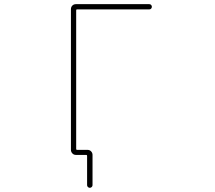

<svg xmlns="http://www.w3.org/2000/svg" viewBox="-20 -773 1040 929"><path d="M401.4 123V-18.6Q401.4 -23.4 397.5 -23.4H347.7Q336.9 -23.4 330.1 -30.8Q323.2 -38.1 323.2 -47.9V-728.5Q323.2 -739.3 330.1 -746.1Q336.9 -752.9 347.7 -752.9H702.1Q708 -752.9 711.4 -749Q714.8 -745.1 714.8 -740.2Q714.8 -735.4 711.4 -731.4Q708 -727.5 702.1 -727.5H352.5Q348.6 -727.5 348.6 -722.7V-52.7Q348.6 -47.9 352.5 -47.9H403.3Q414.1 -47.9 420.9 -40.5Q427.7 -33.2 427.7 -23.4V123Q427.7 127.9 423.8 131.8Q419.9 135.7 414.6 135.7Q409.2 135.7 405.3 131.8Q401.4 127.9 401.4 123Z"/></svg>

Font: Rounded Mgen+ 1mn thin
Style: Regular
Weight: 100
Designer: [Source Han Sans]
Ryoko NISHIZUKA  (kana & ideographs); Paul D. Hunt (Latin, Greek & Cyrillic); Wenlong ZHANG  (bopomofo
Version: Version 1.059.20150602